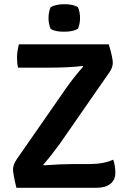

<svg xmlns="http://www.w3.org/2000/svg" viewBox="-20 -894 611 914"><path d="M59 -135 296 -476Q332 -527 376 -577L373 -580Q309 -572 218 -572H66Q61 -592 61 -620Q61 -648 70 -683H498Q517 -618 517 -595.5Q517 -573 501 -550L265 -210Q226 -156 186 -110L189 -107Q275 -113 325 -113H404Q474 -113 519 -134Q529 -106 529 -71.5Q529 -37 505 -18.5Q481 0 439 0H58Q42 -67 42 -88Q42 -109 59 -135ZM221 -757Q216 -768 213.5 -781Q211 -794 211 -808Q211 -822 213.5 -835.5Q216 -849 221 -860Q247 -874 287 -874Q328 -874 351 -860Q361 -837 361 -808Q361 -780 351 -757Q328 -743 284 -743Q241 -743 221 -757Z"/></svg>

Font: Signika
Style: Semibold
Weight: 600
Designer: Anna Giedrys
Foundry: Anna Giedrys
Version: Version 1.001